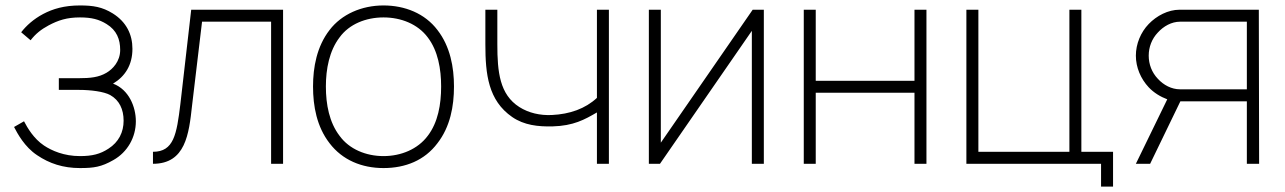

<svg xmlns="http://www.w3.org/2000/svg" viewBox="-20 -598 4690 701"><path d="M57.3 -480.2 91.7 -451C110.4 -475 130.2 -490.6 157.3 -505.2C192.7 -524 224 -534.4 271.9 -534.4C314.6 -534.4 341.7 -527.1 368.8 -510.4C406.3 -487.5 418.8 -454.2 418.8 -415.6C418.8 -374 391.7 -345.8 368.8 -332.3C340.6 -315.6 309.4 -312.5 267.7 -312.5H194.8V-269.8H267.7C312.5 -269.8 359.4 -263.5 382.3 -251C415.6 -232.3 431.3 -199 431.3 -157.3C431.3 -115.6 413.5 -79.2 376 -55.2C345.8 -35.4 316.7 -28.1 271.9 -28.1C213.5 -28.1 168.8 -47.9 140.6 -66.7C103.1 -91.7 80.2 -131.2 67.7 -155.2L31.3 -134.4C43.8 -110.4 69.8 -61.5 115.6 -31.3C160.4 -1 210.4 15.6 271.9 15.6C322.9 15.6 350 11.5 393.8 -13.5C445.8 -42.7 476 -96.9 476 -155.2C476 -207.3 451 -270.8 392.7 -292.7C436.5 -318.8 463.5 -360.4 463.5 -419.8C463.5 -471.9 441.7 -517.7 391.7 -549C353.1 -572.9 319.8 -578.1 271.9 -578.1C214.6 -578.1 172.9 -565.6 137.5 -546.9C102.1 -528.1 76 -504.2 57.3 -480.2Z M678.1 -562.5 638.5 -217.7C625 -107.3 614.6 -43.8 538.5 -43.8V0C657.3 0 669.8 -108.3 681.2 -212.5L717.7 -518.8H969.8V0H1013.5V-562.5Z M1380.2 15.6C1460.4 15.6 1530.2 -12.5 1577.1 -75C1624 -135.4 1637.5 -210.4 1637.5 -282.3C1637.5 -352.1 1624 -428.1 1577.1 -488.5C1531.2 -549 1458.3 -578.1 1380.2 -578.1C1300 -578.1 1227.1 -545.8 1183.3 -488.5C1136.5 -428.1 1122.9 -352.1 1122.9 -282.3C1122.9 -210.4 1136.5 -135.4 1183.3 -75C1230.2 -13.5 1301 15.6 1380.2 15.6ZM1590.6 -282.3C1590.6 -216.7 1579.2 -151 1541.7 -102.1C1505.2 -53.1 1443.8 -28.1 1380.2 -28.1C1316.7 -28.1 1255.2 -53.1 1219.8 -102.1C1182.3 -151 1169.8 -216.7 1169.8 -282.3C1169.8 -345.8 1182.3 -412.5 1219.8 -461.5C1255.2 -510.4 1316.7 -534.4 1380.2 -534.4C1443.8 -534.4 1505.2 -510.4 1541.7 -461.5C1579.2 -412.5 1590.6 -345.8 1590.6 -282.3Z M2159.4 -562.5V-240.6C2116.7 -201 2060.4 -181.2 1994.8 -178.1C1952.1 -176 1910.4 -185.4 1876 -207.3C1804.2 -253.1 1795.8 -335.4 1795.8 -436.5V-562.5H1752.1V-436.5C1752.1 -327.1 1762.5 -231.3 1850 -170.8C1893.8 -140.6 1944.8 -135.4 1996.9 -136.5C2074 -138.5 2114.6 -161.5 2159.4 -187.5V0H2203.1V-562.5Z M2768.8 -562.5H2728.1L2392.7 -77.1V-562.5H2349V0H2389.6L2725 -485.4V0H2768.8Z M3318.8 -562.5V-303.1H2958.3V-562.5H2914.6V0H2958.3V-259.4H3318.8V0H3362.5V-562.5Z M3928.1 -43.8V-562.5H3884.4V-43.8H3552.1V-562.5H3508.3V0H4000V83.3H4043.8V-43.8Z M4577.1 0 4576 -562.5H4286.5C4244.8 -562.5 4203.1 -540.6 4174 -510.4C4144.8 -480.2 4127.1 -437.5 4127.1 -394.8C4127.1 -352.1 4144.8 -310.4 4174 -279.2C4192.7 -259.4 4216.7 -244.8 4241.7 -235.4L4127.1 0H4179.2L4289.6 -228.1H4532.3V0ZM4288.5 -271.9C4257.3 -271.9 4228.1 -287.5 4207.3 -310.4C4185.4 -333.3 4174 -363.5 4174 -394.8C4174 -426 4185.4 -456.3 4207.3 -479.2C4228.1 -502.1 4257.3 -518.8 4288.5 -518.8H4532.3V-271.9Z"/></svg>

Font: Manrope Thin
Style: Regular
Weight: 100
Width: 4
Designer: Michael Sharanda
Foundry: Michael Sharanda
Version: Version 2.000;PS 002.000;hotconv 1.0.88;makeotf.lib2.5.64775